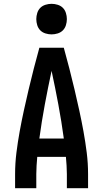

<svg xmlns="http://www.w3.org/2000/svg" viewBox="-20 -985 540 1005"><path d="M59 0V-74Q59 -130 66 -186Q73 -242 83 -297Q93 -352 105 -407Q117 -462 130 -517Q143 -572 157 -626.5Q171 -681 186 -735H314Q329 -681 343 -626.5Q357 -572 370 -517Q383 -462 395 -407Q407 -352 417 -297Q427 -242 434 -186Q441 -130 441 -74V0H330V-74Q330 -96 328.5 -118.5Q327 -141 325 -164H175Q173 -141 171.5 -118.5Q170 -96 170 -74V0ZM314 -260Q302 -349 285.5 -437.5Q269 -526 250 -614Q231 -526 214.5 -437.5Q198 -349 186 -260ZM250 -805Q234 -805 218 -810Q202 -815 191 -826Q180 -837 175 -853Q170 -869 170 -885Q170 -901 175 -917Q180 -933 191 -944Q202 -955 218 -960Q234 -965 250 -965Q266 -965 282 -960Q298 -955 309 -944Q320 -933 325 -917Q330 -901 330 -885Q330 -869 325 -853Q320 -837 309 -826Q298 -815 282 -810Q266 -805 250 -805Z"/></svg>

Font: Iosevka Curly
Style: Bold
Weight: 700
Monospace: yes
Designer: Belleve Invis
Foundry: Belleve Invis
Version: Version 22.1.2; ttfautohint (v1.8.4)